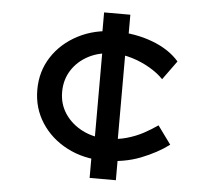

<svg xmlns="http://www.w3.org/2000/svg" viewBox="-51 -754 884 809"><g transform="rotate(5 391.5 -350.0)"><path d="M410 -78Q324 -78 254.5 -114Q185 -150 145 -212Q105 -274 105 -351Q105 -429 145 -490.5Q185 -552 254.5 -588Q324 -624 410 -624Q496 -624 569 -596.5Q642 -569 683 -521L625 -441Q601 -466 565.5 -486.5Q530 -507 490.5 -519Q451 -531 413 -531Q353 -531 307.5 -507.5Q262 -484 236 -443.5Q210 -403 210 -351Q210 -299 237.5 -258.5Q265 -218 311.5 -194.5Q358 -171 414 -171Q460 -171 498.5 -182Q537 -193 568.5 -210Q600 -227 627 -246L683 -169Q634 -132 565 -105Q496 -78 410 -78ZM357 0V-108L364 -145V-563L357 -606V-700H468V-605L461 -572V-141L468 -107V0Z"/></g></svg>

Font: Lexend Peta
Style: Regular
Weight: 400
Designer: Bonnie Shaver-Troup, Thomas Jockin
Foundry: Lexend
Version: Version 1.007